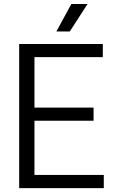

<svg xmlns="http://www.w3.org/2000/svg" viewBox="-20 -966 580 986"><path d="M157 -67.5H513V0H78.5V-740H508V-672.5H157V-413.5H460.5V-346H157ZM269.5 -804.5 346.5 -945.5H429.5L338.5 -804.5Z"/></svg>

Font: Encode Sans Semi Condensed
Style: Regular
Weight: 400
Width: 4
Designer: Multiple Designers
Foundry: Impallari Type
Version: Version 2.000